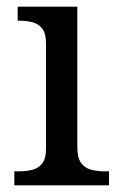

<svg xmlns="http://www.w3.org/2000/svg" viewBox="-20 -556 360 576"><path d="M23 0V-42H36Q58 -42 76.5 -46.5Q95 -51 106.5 -65.5Q118 -80 118 -109V-426Q118 -456 106.5 -470.5Q95 -485 76.5 -489.5Q58 -494 36 -494H33V-536H212V-114Q212 -83 223 -67.5Q234 -52 253 -47Q272 -42 294 -42H307V0Z"/></svg>

Font: Noto Serif Telugu
Style: Regular
Weight: 400
Designer: Jelle Bosma - Monotype Design Team
Foundry: Monotype Imaging Inc.
Version: Version 2.003